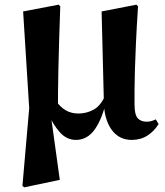

<svg xmlns="http://www.w3.org/2000/svg" viewBox="-20 -582 706 822"><path d="M76 214 105 -119 79 -533 231 -562 238 -555Q235 -468 233 -403Q231 -338 230 -287.5Q229 -237 228.5 -195Q228 -153 228 -112L198 -86L236 188L84 220ZM544 17Q492 17 461 -22.5Q430 -62 425 -130V-134L415 -533L564 -562L571 -555Q565 -464 562 -397Q559 -330 557.5 -281Q556 -232 556 -196.5Q556 -161 556 -135Q556 -91 569.5 -76Q583 -61 608 -61Q620 -61 629.5 -64Q639 -67 647 -71L659 -51Q640 -20 611 -1.5Q582 17 544 17ZM305 17Q265 17 235.5 -16.5Q206 -50 187 -96H184L216 -155Q237 -124 261 -110Q285 -96 316 -96Q349 -96 379 -111.5Q409 -127 429 -170L440 -157H436Q420 -78 387.5 -30.5Q355 17 305 17Z"/></svg>

Font: Noto Serif JP Black
Style: Regular
Weight: 900
Designer: Ryoko NISHIZUKA 西塚涼子 (kana & ideographs); Frank Grießhammer (Latin, Greek & Cyrillic); Wenlong ZHANG 张文龙 (bopomofo); San
Foundry: Adobe
Version: Version 2.003-H1;hotconv 1.1.1;makeotfexe 2.6.0